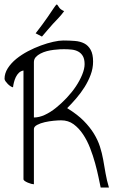

<svg xmlns="http://www.w3.org/2000/svg" viewBox="-37 -840 562 862"><path d="M415 2Q411.1 -15.6 405.3 -44.4Q399.4 -73.2 390.1 -106.9Q380.9 -140.6 367.7 -174.8Q354.5 -209 335.9 -236.8Q317.4 -264.6 293.5 -282.2Q269.5 -299.8 237.3 -299.8Q224.6 -299.8 204.1 -297.9Q183.6 -295.9 164.1 -291.5Q144.5 -287.1 129.9 -279.3Q115.2 -271.5 115.2 -260.7V-12.7Q111.3 -12.7 103.5 -14.6Q95.7 -16.6 87.9 -20Q80.1 -23.4 74.2 -27.3Q68.4 -31.2 68.4 -36.1V-523.4Q56.6 -521.5 47.9 -513.2Q39.1 -504.9 33.7 -493.2Q28.3 -481.4 25.4 -469.7Q22.5 -458 21.5 -448.2Q17.6 -448.2 10.7 -452.6Q3.9 -457 -2 -462.9Q-7.8 -468.8 -12.2 -475.1Q-16.6 -481.4 -16.6 -486.3Q-16.6 -510.7 -2 -533.7Q12.7 -556.6 36.1 -575.7Q59.6 -594.7 88.4 -609.9Q117.2 -625 146.5 -635.7Q175.8 -646.5 202.1 -652.3Q228.5 -658.2 247.1 -658.2Q274.4 -658.2 298.8 -656.2Q323.2 -654.3 341.3 -645Q359.4 -635.7 370.1 -616.2Q380.9 -596.7 380.9 -563.5Q380.9 -533.2 370.1 -504.4Q359.4 -475.6 342.8 -449.2Q326.2 -422.9 305.7 -398.9Q285.2 -375 264.6 -354.5Q310.5 -326.2 338.9 -297.4Q367.2 -268.6 384.8 -239.7Q402.3 -210.9 411.6 -182.1Q420.9 -153.3 426.3 -123Q431.6 -92.8 437 -61.5Q442.4 -30.3 452.1 2ZM251 -619.1Q244.1 -619.1 231.9 -618.7Q219.7 -618.2 204.1 -616.2Q188.5 -614.3 173.3 -610.4Q158.2 -606.4 145 -599.6Q131.8 -592.8 123.5 -583.5Q115.2 -574.2 115.2 -560.5V-312.5Q138.7 -312.5 164.1 -324.2Q189.5 -335.9 214.4 -356Q239.3 -376 262.7 -400.9Q286.1 -425.8 303.7 -452.1Q321.3 -478.5 332 -504.9Q342.8 -531.2 342.8 -551.8Q342.8 -574.2 335.4 -587.4Q328.1 -600.6 315.4 -607.9Q302.7 -615.2 286.1 -617.2Q269.5 -619.1 251 -619.1ZM251 -790Q238.3 -772.5 225.6 -759.3Q212.9 -746.1 200.7 -732.9Q188.5 -719.7 176.8 -705.6Q165 -691.4 151.4 -675.8L123 -690.4Q157.2 -734.4 175.8 -761.7Q194.3 -789.1 203.6 -802.7Q212.9 -816.4 215.8 -818.8Q218.8 -821.3 221.2 -817.4Q223.6 -813.5 229.5 -805.2Q235.4 -796.9 251 -790Z"/></svg>

Font: Annie Use Your Telescope
Style: Regular
Weight: 400
Version: Version 1.003 2001